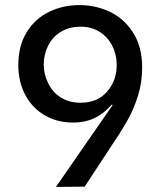

<svg xmlns="http://www.w3.org/2000/svg" viewBox="-20 -734 630 755"><path d="M52 -479Q52 -553 84.5 -606.5Q117 -660 172 -687Q227 -714 293 -714Q356 -714 412 -687.5Q468 -661 503.5 -605.5Q539 -550 539 -468Q539 -409 522 -355.5Q505 -302 479.5 -257.5Q454 -213 414 -154L313 0L200 1L423 -321L420 -323L403 -306Q349 -252 268 -252Q205 -252 156 -280.5Q107 -309 79.5 -360.5Q52 -412 52 -479ZM169 -408Q185 -373 218 -351.5Q251 -330 297 -330Q363 -330 401 -373.5Q439 -417 439 -479Q439 -519 422 -553Q405 -587 373 -608Q341 -629 297 -629Q251 -629 218 -608Q185 -587 168.5 -553Q152 -519 152 -480Q152 -442 169 -408Z"/></svg>

Font: Lopes Sans Medium
Style: Regular
Weight: 500
Designer: Gabriel Lam, Diego Maldonado
Foundry: TypeRant, Foresti Design
Version: Version 4.000